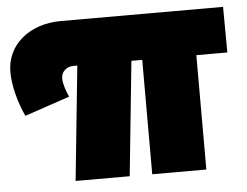

<svg xmlns="http://www.w3.org/2000/svg" viewBox="-66 -601 843 654"><g transform="rotate(-5 355.5 -273.5)"><path d="M720 -391 719 -547H164C55 -547 -23 -480 -22 -388C-22 -342 -6 -282 16 -236L170 -288C160 -309 152 -335 152 -350C151 -374 169 -391 194 -391H207L167 0H352L392 -391H429V0H614V-391Z"/></g></svg>

Font: Montserrat arm Black
Style: Regular
Weight: 900
Designer: Julieta Ulanovsky
Foundry: Julieta Ulanovsky
Version: Version 6.000;PS 006.000;hotconv 1.0.88;makeotf.lib2.5.64775